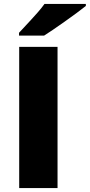

<svg xmlns="http://www.w3.org/2000/svg" viewBox="-20 -951 454 971"><path d="M77.1 0V-713.9H271V0ZM76.2 -771V-785.2Q151.4 -865.7 171.6 -889.2Q191.9 -912.6 205.1 -931.2H414.1V-920.9Q375 -889.6 306.6 -841.3Q238.3 -793 203.1 -771Z"/></svg>

Font: TypoPRO Open Sans
Style: Regular
Weight: 800
Foundry: Ascender Corporation
Version: Version 1.10